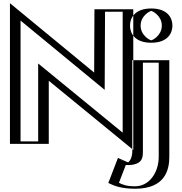

<svg xmlns="http://www.w3.org/2000/svg" viewBox="-20 -882 1118 1177"><path d="M66 0H254V-424L772 0V-825H584L582 -400L66 -825ZM816 -513H993V79C993 170 949 275 808 275C724 275 692 254 667 243L722 100C722 100 745 115 767 115C797 115 816 93 816 45ZM907 -830C965 -830 1012 -783 1012 -725C1012 -667 965 -620 907 -620C849 -620 802 -667 802 -725C802 -783 849 -830 907 -830ZM81 -15V-793.2L596.9 -368.3L598.9 -810H757V-31.7L239 -455.7V-15ZM831 -498H978V79C978 165.7 938.3 260 808 260C739.3 260 708.5 245.9 686 235.3L729.9 121.1C740 125.6 752.5 130 767 130C807.8 130 831 96.7 831 45ZM907 -815C956.7 -815 997 -774.7 997 -725C997 -675.3 956.7 -635 907 -635C857.3 -635 817 -675.3 817 -725C817 -774.7 857.3 -815 907 -815ZM81 -15H239V-455.7L757 -31.7V-810H598.9L596.9 -368.3L81 -793.2ZM831 -498V45C831 96.7 807.8 130 767 130C752.5 130 740 125.6 729.9 121.1L686 235.3C708.5 245.9 739.3 260 808 260C938.3 260 978 165.7 978 79V-498ZM907 -815C857.3 -815 817 -774.7 817 -725C817 -675.3 857.3 -635 907 -635C956.7 -635 997 -675.3 997 -725C997 -774.7 956.7 -815 907 -815ZM254 -424 772 0V-825H584L582 -400L66 -825V0H254ZM816 -513V45C816 92.8 796.6 115 767 115C755.6 115 745.3 111.5 736 107.4L721.6 101L667 242.9L679.6 248.9C702.8 259.8 737.3 275 808 275C948.9 275 993 169.9 993 79V-513ZM907 -830C849 -830 802 -783 802 -725C802 -667 849 -620 907 -620C965 -620 1012 -667 1012 -725C1012 -783 965 -830 907 -830ZM106 -15V-755.9L621.7 -331.1L623.9 -810H732V-68.8L214 -492.8V-15ZM856 -498H953V79C953 175.9 894.9 260 808 260C753.5 260 732.2 249.6 709.1 238.7L751.2 129.2C757.3 129.8 761.2 130 767 130C778.3 130 789.8 128.7 799.3 126.6C851.4 114.8 856 85.1 856 45ZM907 -815C913.6 -815 972 -786.5 972 -725C972 -663.5 913.6 -635 907 -635C900.4 -635 842 -663.5 842 -725C842 -786.5 900.4 -815 907 -815ZM41 0V-862.4L557.2 -437.2L559 -825H797V37.1L279 -386.9V0ZM791 -513V45C791 79.7 777.6 105.1 765.1 113.3C763.1 112.6 762.1 112.1 760.4 111.4L703 86.1L644 239.6L654.7 244.6C677.9 255.6 721.7 275 808 275C992.1 275 1018 159.8 1018 79V-513ZM907 -830C805.9 -830 777 -771.3 777 -725C777 -678.7 805.9 -620 907 -620C1008.1 -620 1037 -678.7 1037 -725C1037 -771.3 1008.1 -830 907 -830Z"/></svg>

Font: Hussar Outliner
Style: Regular
Weight: 700
Foundry: Cannot Into Space Fonts
Version: Version 0.92